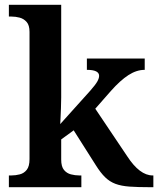

<svg xmlns="http://www.w3.org/2000/svg" viewBox="-20 -780 659 800"><path d="M17 0V-49H28Q45 -49 62.5 -53.5Q80 -58 91.5 -72.5Q103 -87 103 -117V-647Q103 -675 91 -688.5Q79 -702 62 -706.5Q45 -711 28 -711H17V-760H235V-374Q235 -356 234 -329.5Q233 -303 232 -283Q231 -263 231 -263L356 -402Q378 -427 385.5 -440.5Q393 -454 393 -464Q393 -489 342 -489V-536H583V-489Q549 -489 515 -467Q481 -445 442 -401L377 -327L510 -129Q562 -49 616 -49H619V0H605Q554 0 519.5 -2.5Q485 -5 461 -14Q437 -23 418 -41.5Q399 -60 379 -92L287 -237L235 -199V-115Q235 -86 246.5 -72Q258 -58 275.5 -53.5Q293 -49 310 -49H319V0Z"/></svg>

Font: Noto Naskh Arabic UI Semi
Style: Bold
Weight: 700
Designer: Monotype Design Team, David Williams, Mohamad Dakak and Nizar Qandah
Foundry: Monotype Imaging Inc.
Version: Version 2.014; ttfautohint (v1.8.4.7-5d5b)